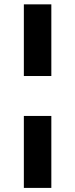

<svg xmlns="http://www.w3.org/2000/svg" viewBox="-20 -748 354 904"><path d="M92.3 -202.1H221.7V136.7H92.3ZM221.7 -727.5V-390.1H92.3V-727.5Z"/></svg>

Font: Inter Display
Style: Bold
Weight: 700
Designer: Rasmus Andersson
Foundry: rsms
Version: Version 4.001;git-9221beed3